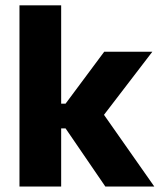

<svg xmlns="http://www.w3.org/2000/svg" viewBox="-20 -680 584 700"><path d="M542.5 0H364L219 -212H179V-302H219L360 -491.5H535.5L348.5 -247.5V-276.5ZM203 0H51V-660.5H203Z"/></svg>

Font: Anek Kannada
Style: Bold
Weight: 700
Version: Version 1.003